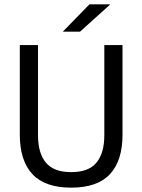

<svg xmlns="http://www.w3.org/2000/svg" viewBox="-20 -845 650 877"><path d="M305.1 12.1Q185.1 12.1 127.8 -49.8Q70.5 -111.7 70.5 -229.7V-639H153.6V-227.3Q153.6 -145.5 189.5 -102.2Q225.4 -58.8 305.1 -58.8Q384.9 -58.8 420.7 -102.2Q456.5 -145.5 456.5 -227.3V-639H539.6V-229.7Q539.6 -111.7 482.5 -49.8Q425.3 12.1 305.1 12.1ZM388.4 -825.1H482.3V-823.7L345.6 -700.4H267.8V-701.3Z"/></svg>

Font: Anek Odia Medium
Style: Regular
Weight: 500
Designer: Yesha Goshar & Mahesh Sahu (Odia), Yesha Goshar (Latin)
Foundry: Ek Type
Version: Version 1.003